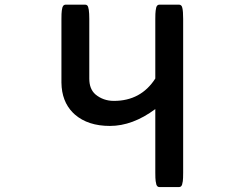

<svg xmlns="http://www.w3.org/2000/svg" viewBox="-20 -750 1040 801"><path d="M455.1 -329.1Q567.9 -329.1 627.9 -422.4V-670.9Q627.9 -695.8 629.4 -705.8Q630.9 -715.8 631.8 -719Q632.8 -722.2 633.8 -723.9Q634.8 -725.6 636.2 -727.1Q639.6 -730.5 644.5 -730.5H727.5Q732.4 -730.5 735.8 -727.1Q738.3 -724.6 739.3 -721.4Q740.2 -718.3 740.7 -716.8Q744.1 -703.6 744.1 -670.9V-29.3Q744.1 -4.4 742.7 5.6Q741.2 15.6 739.7 20Q738.3 24.4 735.4 27.3Q732.4 30.3 727.5 30.3H644.5Q639.6 30.3 636.7 27.3Q633.8 24.4 632.3 20Q630.9 15.6 629.4 5.6Q627.9 -4.4 627.9 -29.3V-294.9Q533.2 -224.6 438.5 -224.6Q347.2 -224.6 292.5 -272L284.2 -279.8Q237.3 -327.1 236.3 -405.3V-670.9Q236.3 -695.8 237.8 -705.8Q239.3 -715.8 240.2 -718.5Q241.2 -721.2 241.7 -722.2Q243.7 -727.5 248.5 -729.5Q250.5 -730.5 252.9 -730.5H335.9Q340.8 -730.5 344.2 -727.1Q352.5 -718.8 352.5 -670.9V-421.9Q352.5 -378.9 377.9 -356.4Q410.6 -329.1 455.1 -329.1Z"/></svg>

Font: YuPearl-SemiBold
Style: SemiBold
Weight: 600
Designer: Max Yao
Foundry: Max-Everyday
Version: Version 1.011; ttfautohint (v1.8.3)